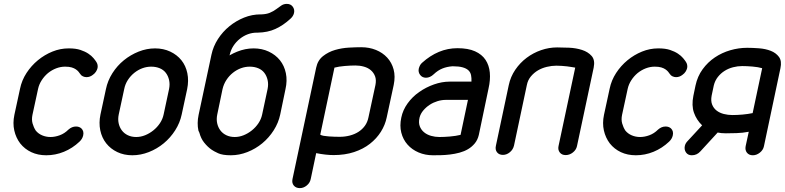

<svg xmlns="http://www.w3.org/2000/svg" viewBox="-20 -799 4039 988"><path d="M332 -132Q350 -148 371 -148Q388 -148 399 -138Q413 -124 408 -102Q404 -84 389 -70Q353 -36 309 -18Q265 0 218 0Q175 0 141 -16Q107 -32 84 -61Q62 -90 53.5 -127.5Q45 -165 54 -208L83 -342Q92 -386 116.5 -423.5Q141 -461 175 -489Q209 -517 249.5 -533.5Q290 -550 333 -550H335Q370 -550 394 -542Q418 -534 434.5 -523Q451 -512 461 -500Q471 -488 476 -480Q485 -466 482 -449Q480 -440 474 -430.5Q468 -421 458 -414Q443 -402 425 -402Q416 -402 407 -406Q398 -410 393 -418L384 -430Q379 -436 370.5 -442Q362 -448 349 -452Q336 -456 315 -456Q292 -456 269.5 -447.5Q247 -439 227 -423Q208 -407 194.5 -386Q181 -365 176 -342L147 -208Q142 -184 147.5 -164Q153 -144 164 -127Q177 -111 197 -102.5Q217 -94 240 -94Q263 -94 287.5 -103Q312 -112 332 -132Z M525 -340Q534 -384 558.5 -422.5Q583 -461 617.5 -489Q652 -517 693.5 -533.5Q735 -550 778 -550Q821 -550 856 -533.5Q891 -517 913.5 -489Q936 -461 944 -422.5Q952 -384 943 -340L915 -210Q906 -167 881.5 -128.5Q857 -90 822.5 -61.5Q788 -33 746 -16.5Q704 0 661 0Q618 0 583.5 -16.5Q549 -33 526.5 -61.5Q504 -90 496 -128.5Q488 -167 497 -210ZM591 -210Q586 -186 590.5 -165Q595 -144 607 -128Q619 -112 638 -103Q657 -94 681 -94Q704 -94 726.5 -103Q749 -112 769 -128Q789 -144 803 -165Q817 -186 822 -210L850 -341Q855 -366 850 -387.5Q845 -409 833 -424.5Q821 -440 801.5 -448Q782 -456 758 -456Q735 -456 713 -448Q691 -440 671.5 -424.5Q652 -409 638 -387.5Q624 -366 619 -340Z M1326 -725Q1351 -726 1368 -733Q1387 -741 1401 -751.5Q1415 -762 1427.5 -770.5Q1440 -779 1456 -779Q1476 -779 1486.5 -764.5Q1497 -750 1493 -732Q1489 -715 1474 -702Q1437 -668 1397 -650Q1358 -632 1306 -631H1301Q1278 -631 1256 -623Q1234 -615 1214.5 -599.5Q1195 -584 1181.5 -563.5Q1168 -543 1162 -517L1161 -514Q1180 -525 1200 -533Q1242 -550 1285 -550Q1328 -550 1363 -533.5Q1398 -517 1420.5 -489Q1443 -461 1451 -422.5Q1459 -384 1449 -340L1422 -210Q1413 -167 1388.5 -128.5Q1364 -90 1329.5 -61.5Q1295 -33 1253 -16.5Q1211 0 1168 0Q1125 0 1102.5 -10.5Q1080 -21 1070 -28Q1049 -42 1030 -66Q1014 -86 1006 -116Q1003 -121 1001 -127Q993 -165 1002 -208L1068 -517Q1077 -560 1101.5 -598Q1126 -636 1160.5 -664Q1195 -692 1236 -708.5Q1277 -725 1321 -725ZM1098 -210Q1093 -186 1097.5 -165Q1102 -144 1114 -128Q1126 -112 1145 -103Q1164 -94 1188 -94Q1211 -94 1233.5 -103Q1256 -112 1276 -128Q1296 -144 1310 -165Q1324 -186 1329 -210L1357 -341Q1362 -366 1357 -387.5Q1352 -409 1340 -424.5Q1328 -440 1308.5 -448Q1289 -456 1265 -456Q1242 -456 1220 -448Q1198 -440 1178.5 -424.5Q1159 -409 1145 -387.5Q1131 -366 1125 -340Z M1912 -362Q1917 -388 1910 -406.5Q1903 -425 1888.5 -437.5Q1874 -450 1853 -456Q1832 -462 1809 -462Q1785 -462 1754.5 -459.5Q1724 -457 1701 -451L1628 -106Q1634 -102 1646 -100Q1658 -98 1672 -97Q1686 -96 1700.5 -95.5Q1715 -95 1728 -95Q1755 -95 1780 -101.5Q1805 -108 1824.5 -120.5Q1844 -133 1857.5 -151.5Q1871 -170 1876 -195ZM1970 -195Q1962 -156 1940 -121Q1918 -86 1883.5 -59Q1849 -32 1802 -16.5Q1755 -1 1697 -1Q1657 -1 1607 -11L1579 122Q1575 142 1558.5 155.5Q1542 169 1523 169Q1503 169 1492 156Q1481 143 1485 123L1607 -451Q1615 -489 1642.5 -510.5Q1670 -532 1704.5 -542Q1739 -552 1775.5 -554Q1812 -556 1839 -556Q1880 -556 1914.5 -542Q1949 -528 1972.5 -502.5Q1996 -477 2005.5 -441.5Q2015 -406 2006 -362Z M2406 -379Q2407 -397 2404 -412Q2401 -427 2390.5 -437Q2380 -447 2360.5 -452.5Q2341 -458 2309 -458Q2280 -456 2256.5 -446.5Q2233 -437 2212 -417Q2193 -399 2172 -399Q2153 -399 2142 -413.5Q2131 -428 2135 -446Q2137 -454 2141 -462Q2145 -470 2152 -476Q2193 -513 2238.5 -532Q2284 -551 2334 -551Q2389 -551 2424.5 -535Q2460 -519 2478.5 -491Q2497 -463 2500.5 -425.5Q2504 -388 2494 -344L2444 -105Q2438 -79 2423 -61Q2408 -43 2388.5 -31.5Q2369 -20 2345 -13.5Q2321 -7 2296 -4Q2271 -1 2249 -0.5Q2227 0 2208 0Q2168 0 2134 -14.5Q2100 -29 2077 -55Q2054 -81 2045 -116.5Q2036 -152 2045 -194Q2053 -233 2077.5 -267Q2102 -301 2137 -325.5Q2172 -350 2213 -364.5Q2254 -379 2294 -379ZM2388 -285H2274Q2253 -285 2231.5 -278.5Q2210 -272 2191.5 -260Q2173 -248 2158.5 -231Q2144 -214 2139 -194Q2133 -168 2140 -149.5Q2147 -131 2162 -118.5Q2177 -106 2198 -100Q2219 -94 2241 -94Q2265 -94 2295 -96.5Q2325 -99 2350 -105Z M2940 -451Q2933 -452 2922 -454Q2911 -456 2898 -457.5Q2885 -459 2870.5 -460Q2856 -461 2843 -461Q2819 -461 2794 -455Q2769 -449 2748.5 -437Q2728 -425 2712 -406Q2696 -387 2691 -361L2625 -50Q2620 -29 2603.5 -15.5Q2587 -2 2568 -2Q2548 -2 2537.5 -15.5Q2527 -29 2532 -50L2598 -361Q2607 -404 2631.5 -440Q2656 -476 2690 -501.5Q2724 -527 2764.5 -541Q2805 -555 2847 -555Q2873 -555 2908.5 -553.5Q2944 -552 2975 -542Q3006 -532 3024.5 -511Q3043 -490 3035 -451L2949 -47Q2945 -28 2928 -14.5Q2911 -1 2891 -1Q2871 -1 2860.5 -14.5Q2850 -28 2854 -47Z M3366 -132Q3384 -148 3405 -148Q3422 -148 3433 -138Q3447 -124 3442 -102Q3438 -84 3423 -70Q3387 -36 3343 -18Q3299 0 3252 0Q3209 0 3175 -16Q3141 -32 3118 -61Q3096 -90 3087.5 -127.5Q3079 -165 3088 -208L3117 -342Q3126 -386 3150.5 -423.5Q3175 -461 3209 -489Q3243 -517 3283.5 -533.5Q3324 -550 3367 -550H3369Q3404 -550 3428 -542Q3452 -534 3468.5 -523Q3485 -512 3495 -500Q3505 -488 3510 -480Q3519 -466 3516 -449Q3514 -440 3508 -430.5Q3502 -421 3492 -414Q3477 -402 3459 -402Q3450 -402 3441 -406Q3432 -410 3427 -418L3418 -430Q3413 -436 3404.5 -442Q3396 -448 3383 -452Q3370 -456 3349 -456Q3326 -456 3303.5 -447.5Q3281 -439 3261 -423Q3242 -407 3228.5 -386Q3215 -365 3210 -342L3181 -208Q3176 -184 3181.5 -164Q3187 -144 3198 -127Q3211 -111 3231 -102.5Q3251 -94 3274 -94Q3297 -94 3321.5 -103Q3346 -112 3366 -132Z M3559 -359Q3569 -406 3595.5 -442.5Q3622 -479 3658.5 -503.5Q3695 -528 3738 -540.5Q3781 -553 3825 -553Q3852 -553 3885.5 -550.5Q3919 -548 3946 -537.5Q3973 -527 3988.5 -506Q4004 -485 3996 -448L3911 -46Q3907 -27 3890 -13.5Q3873 0 3854 0Q3834 0 3823.5 -13.5Q3813 -27 3817 -47L3833 -121Q3802 -115 3770 -114Q3738 -113 3715 -113Q3691 -113 3673 -117L3584 -20Q3566 0 3540 0Q3520 0 3510 -14.5Q3500 -29 3504 -48Q3507 -62 3519 -74L3593 -154Q3564 -182 3551 -219Q3538 -256 3548 -306ZM3642 -307Q3637 -280 3644.5 -261Q3652 -242 3667.5 -230Q3683 -218 3704.5 -212.5Q3726 -207 3749 -207Q3774 -207 3801.5 -209.5Q3829 -212 3853 -217L3902 -448Q3882 -454 3852.5 -456.5Q3823 -459 3799 -459Q3776 -459 3752.5 -453Q3729 -447 3709 -434.5Q3689 -422 3674 -403Q3659 -384 3653 -359Z"/></svg>

Font: VDS
Style: Italic
Weight: 400
Designer: artmaker
Foundry: artmaker
Version: Version 1.000 2009 initial release